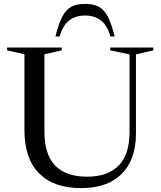

<svg xmlns="http://www.w3.org/2000/svg" viewBox="-20 -960 829 990"><path d="M648 -280V-679.5L548.5 -700.5V-715H770.5V-700.5L681 -679.5V-271.5Q681 -136.5 607.2 -63.2Q533.5 10 398.5 10Q257.5 10 181.8 -65.8Q106 -141.5 106 -290V-680L16.5 -700.5V-715H298.5V-700.5L209 -680V-280Q209 -49 429 -49Q535 -49 591.5 -106Q648 -163 648 -280ZM418.5 -880Q369.5 -880 336.5 -854.5Q303.5 -829 288 -772H266Q282.5 -838.5 301.5 -874.8Q320.5 -911 348.2 -925.5Q376 -940 418.5 -940Q461 -940 488.8 -925.5Q516.5 -911 535.8 -874.8Q555 -838.5 571 -772H549Q533.5 -829 500.5 -854.5Q467.5 -880 418.5 -880Z"/></svg>

Font: Newsreader Display
Style: Regular
Weight: 400
Designer: Hugues Gentile
Foundry: Production Type
Version: Version 1.001